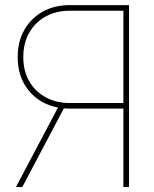

<svg xmlns="http://www.w3.org/2000/svg" viewBox="-20 -748 618 768"><path d="M496.1 0H473.6V-313.5H258.8Q247.1 -313.5 235.4 -314.5L69.3 0H43.9L211.9 -317.9Q139.6 -331.5 95.2 -385.5Q50.8 -439.5 50.8 -519.5Q50.8 -582 77.6 -628.9Q104.5 -675.8 151.4 -701.7Q198.2 -727.5 258.8 -727.5H496.1ZM473.6 -335.9V-705.1H258.8Q204.6 -705.1 162.6 -681.9Q120.6 -658.7 96.9 -617.2Q73.2 -575.7 73.2 -519.5Q73.2 -464.4 96.9 -423.1Q120.6 -381.8 162.6 -358.9Q204.6 -335.9 258.8 -335.9Z"/></svg>

Font: Inter Display Thin
Style: Regular
Weight: 100
Designer: Rasmus Andersson
Foundry: rsms
Version: Version 4.000;git-a52131595